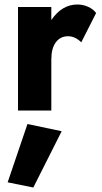

<svg xmlns="http://www.w3.org/2000/svg" viewBox="-20 -491 451 853"><path d="M341 -303Q314 -330 282 -330Q248 -330 228 -303Q208 -276 208 -227V0H60V-460H208V-402Q255 -471 324 -471Q349 -471 372 -460.5Q395 -450 407 -433ZM102 60 254 92 128 342 14 319Z"/></svg>

Font: renner_700bold
Style: Bold
Weight: 700
Version: Version 003.000 ; ttfautohint (v0.97) -l 8 -r 50 -G 200 -x 1